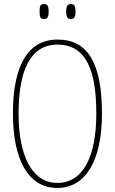

<svg xmlns="http://www.w3.org/2000/svg" viewBox="-20 -921 570 951"><path d="M331 -827C347 -827 354 -835 354 -863C354 -893 347 -901 331 -901C315 -901 308 -893 308 -863C308 -835 315 -827 331 -827ZM198 -827C214 -827 221 -835 221 -863C221 -893 214 -901 198 -901C181 -901 176 -893 176 -863C176 -835 181 -827 198 -827ZM264 10C404 10 485 -125 485 -358C485 -610 414 -725 265 -725C118 -725 44 -596 44 -359C44 -137 116 10 264 10ZM264 -15C137 -15 72 -153 72 -358C72 -574 131 -700 265 -700C406 -700 457 -574 457 -358C457 -146 392 -15 264 -15Z"/></svg>

Font: Noto Serif Armenian ExtraCondensed Thin
Style: Regular
Weight: 100
Width: 2
Designer: Monotype Design Team
Foundry: Monotype Imaging Inc.
Version: Version 2.008